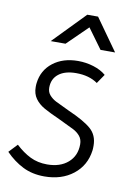

<svg xmlns="http://www.w3.org/2000/svg" viewBox="-97 -776 606 843"><g transform="rotate(10 205.5 -354.0)"><path d="M-14 -67 22 -105Q54 -75 87.5 -58.5Q121 -42 163 -42Q221 -42 256 -72.5Q291 -103 291 -154Q291 -176 279 -190.5Q267 -205 248.5 -214.5Q230 -224 181 -247Q136 -267 110.5 -281.5Q85 -296 70 -317Q55 -338 55 -368Q55 -380 56 -386Q63 -444 107.5 -478.5Q152 -513 219 -513Q255 -513 288.5 -502.5Q322 -492 344 -473L316 -432Q278 -459 220 -459Q170 -459 142 -437Q114 -415 114 -376Q114 -356 126 -342.5Q138 -329 154.5 -320.5Q171 -312 216 -291Q287 -260 318.5 -232.5Q350 -205 350 -158Q350 -144 349 -137Q340 -69 288.5 -28.5Q237 12 160 12Q106 12 64 -9Q22 -30 -14 -67ZM223 -720H271L372 -578H307L242 -667L151 -578H85Z"/></g></svg>

Font: Bellota Text
Style: Italic
Weight: 400
Italic angle: -7.5°
Designer: Kemie Guaida
Foundry: Kemie Guaida
Version: Version 4.001